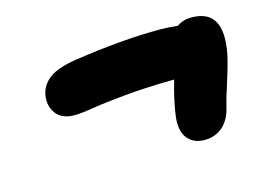

<svg xmlns="http://www.w3.org/2000/svg" viewBox="-61 -674 823 594"><g transform="rotate(-15 350.0 -376.5)"><path d="M161.1 -366.2Q120.6 -366.2 102.1 -391.1Q83.5 -416 89.8 -451.2Q96.2 -482.4 123.5 -502.2Q150.9 -522 208 -530.8Q363.8 -554.2 482.9 -554.2Q511.2 -554.2 541 -550.8Q560.5 -564.9 587.9 -564.9Q692.9 -564.9 666 -426.8Q660.6 -398.9 642.3 -341.6Q624 -284.2 622.1 -273.9Q613.3 -231.4 589.1 -209.7Q564.9 -188 529.8 -188Q495.1 -188 476.1 -211.2Q457 -234.4 461.9 -279.8Q468.3 -330.6 486.8 -393.1Q396 -392.1 327.4 -385.5Q258.8 -378.9 220 -372.6Q181.2 -366.2 161.1 -366.2Z"/></g></svg>

Font: Shantell Sans Bouncy
Style: Italic
Weight: 800
Italic angle: -11.31°
Designer: Stephen Nixon, Anya Danilova, Shantell Martin
Foundry: Arrow Type
Version: Version 1.006;[9816181b4]